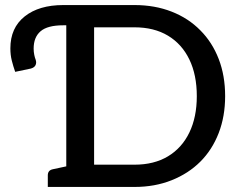

<svg xmlns="http://www.w3.org/2000/svg" viewBox="-20 -739 937 759"><path d="M242 0V-719H512Q592 -719 658.5 -693Q725 -667 772 -619Q819 -572 844.5 -506Q870 -440 870 -359Q870 -279 844.5 -213Q819 -147 772 -100Q725 -53 658.5 -26.5Q592 0 512 0ZM352 -88H512Q589 -88 644 -121Q699 -154 728.5 -215Q758 -276 758 -359Q758 -443 728.5 -504Q699 -565 644 -598Q589 -631 512 -631H352ZM169 0V-46Q169 -56 174 -62Q179 -68 189 -70L259 -85L270 0ZM40 -455Q32 -478 26.5 -500Q21 -522 21 -548Q21 -629 77.5 -674Q134 -719 230 -719H242V-639H230Q168 -639 140.5 -615.5Q113 -592 113 -547Q113 -534 115.5 -522Q118 -510 121 -503Q125 -491 120.5 -481.5Q116 -472 102 -468Z"/></svg>

Font: Aleo Medium
Style: Regular
Weight: 500
Designer: Alessio Laiso
Foundry: Alessio Laiso
Version: Version 2.001;gftools[0.9.29]